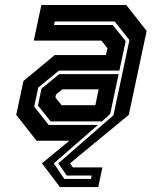

<svg xmlns="http://www.w3.org/2000/svg" viewBox="-20 -560 610 764"><path d="M218.5 184.5 147 90 256 0H125.5L44.5 -103L73.5 -238L198 -341H401.5L407.5 -368L383.5 -398.5H114.5L144.5 -540H482.5L563.5 -437L492.5 -103L258.5 90L270 106H387.5L371 184.5ZM236 152H342L345 138.5H245.5L212 90L431.5 -101.5L495 -400.5L436.5 -474.5H198L195 -460.5H428.5L480 -396.5L455 -279H214.5L132.5 -212L116 -136L173.5 -63H370L194 90ZM225 -141.5H359.5L372.5 -204.5H228L202.5 -183.5L200.5 -172ZM181.5 -77 131 -140 145 -207 215.5 -265H452L418.5 -106.5L385.5 -77Z"/></svg>

Font: Tourney Thin
Style: Italic
Weight: 100
Italic angle: -12°
Designer: Tyler Finck
Foundry: Etcetera Type Co
Version: Version 1.015